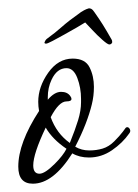

<svg xmlns="http://www.w3.org/2000/svg" viewBox="-20 -430 333 462"><path d="M59 12Q24 12 24 -29Q24 -86 74 -163Q73 -168 72.5 -174Q72 -180 72 -185Q72 -221 96 -255Q120 -289 155 -289Q185 -289 195.5 -268Q206 -247 206 -221Q206 -199 201 -179Q196 -158 186 -132Q176 -106 161 -77Q176 -68 195 -68Q212 -68 227 -72.5Q242 -77 255 -90Q268 -103 275.5 -113Q283 -123 282 -122Q284 -124 286 -124Q290 -124 292.5 -119Q295 -114 291 -109Q275 -86 249.5 -68.5Q224 -51 194 -51Q171 -51 154 -61Q108 12 59 12ZM148 -86Q161 -118 168 -141Q175 -164 175 -184V-192Q175 -219 166 -242.5Q157 -266 140 -266Q117 -266 104 -238Q95 -219 95 -196V-190Q111 -209 127 -209Q142 -209 149 -199Q152 -195 152 -192Q152 -186 140 -186Q122 -186 102 -148Q116 -109 148 -86ZM75 -12Q88 -12 112 -36Q122 -46 129 -55Q136 -64 140 -72Q106 -95 90 -123Q60 -60 60 -32Q60 -12 75 -12ZM243 -323Q239 -323 226.5 -334Q214 -345 202 -358Q190 -371 185 -376Q179 -372 165 -364Q151 -356 135 -347Q119 -338 106.5 -331.5Q94 -325 91 -325Q85 -325 88 -330Q89 -333 92 -336Q114 -352 129 -365.5Q144 -379 175 -401Q183 -406 188 -408Q193 -410 194 -410Q197 -410 200 -408.5Q203 -407 207 -401Q219 -384 227.5 -370.5Q236 -357 249 -334Q250 -332 250 -328Q248 -323 243 -323Z"/></svg>

Font: Corinthia
Style: Regular
Weight: 400
Designer: Robert E. Leuschke
Foundry: Robert E. Leuschke
Version: Version 1.013; ttfautohint (v1.8.3)